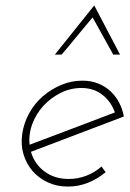

<svg xmlns="http://www.w3.org/2000/svg" viewBox="-20 -680 478 707"><path d="M436 -251Q350 -218 265 -186Q180 -154 94 -121Q107 -76 144 -48.5Q181 -21 233 -21Q267 -21 298 -33Q329 -45 354 -67Q358 -61 361.5 -56Q365 -51 369 -46Q339 -21 304 -7Q269 7 230 7Q189 7 156 -8.5Q123 -24 100 -50Q77 -77 66.5 -112Q56 -147 62 -188Q68 -228 88 -264Q108 -300 138.5 -326Q169 -352 206 -367.5Q243 -383 284 -383Q315 -383 341.5 -372.5Q368 -362 388 -343Q406 -326 418.5 -302.5Q431 -279 436 -251ZM280 -356Q239 -356 202.5 -337.5Q166 -319 139.5 -290Q113 -261 99 -223.5Q85 -186 89 -147Q169 -177 246.5 -206.5Q324 -236 403 -266Q389 -306 357 -331Q325 -356 280 -356ZM327 -660Q351 -615 374.5 -569.5Q398 -524 422 -479H397Q377 -514 359 -547.5Q341 -581 321 -616Q292 -582 264 -547.5Q236 -513 207 -479H182Q218 -524 254.5 -569.5Q291 -615 327 -660Z"/></svg>

Font: Josefin Slab Light
Style: Italic
Weight: 300
Italic angle: -12°
Designer: Santiago Orozco
Foundry: Typemade
Version: Version 2.000